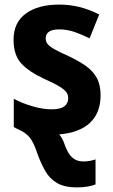

<svg xmlns="http://www.w3.org/2000/svg" viewBox="-20 -576 492 836"><path d="M316 240Q261 240 228.5 221Q196 202 176.5 167.5Q157 133 141 88Q127 45 110 23.5Q93 2 61 -12Q55 -15 49.5 -17.5Q44 -20 40 -23V-146Q77 -126 122 -113Q167 -100 205 -100Q243 -100 260 -113Q277 -126 277 -149Q277 -162 270 -173Q263 -184 241 -198Q219 -212 172 -233Q105 -264 72 -300.5Q39 -337 39 -403Q39 -478 92.5 -517Q146 -556 237 -556Q284 -556 326 -545.5Q368 -535 412 -513L370 -409Q336 -426 304 -437Q272 -448 238 -448Q179 -448 179 -409Q179 -396 186.5 -385.5Q194 -375 215.5 -362.5Q237 -350 280 -331Q322 -311 353 -289.5Q384 -268 401 -237.5Q418 -207 418 -161Q418 -85 372 -41.5Q326 2 238 9Q252 26 261 52Q276 94 295 110.5Q314 127 343 127Q358 127 371 124.5Q384 122 396 118V227Q382 233 360 236.5Q338 240 316 240Z"/></svg>

Font: Noto Sans SemiCondensed
Style: Bold
Weight: 700
Width: 4
Designer: Monotype Design Team
Foundry: Monotype Imaging Inc.
Version: Version 2.013; ttfautohint (v1.8.4.7-5d5b)